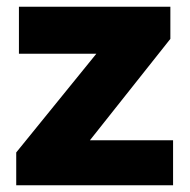

<svg xmlns="http://www.w3.org/2000/svg" viewBox="-20 -548 562 568"><path d="M28 0H492V-133H246L484 -433V-528H36V-389H265L28 -97Z"/></svg>

Font: Asimov Pro
Style: Ult
Weight: 900
Designer: Google
Version: Version 2.000980; 2014